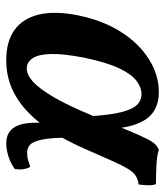

<svg xmlns="http://www.w3.org/2000/svg" viewBox="22 -528 516 599"><g transform="rotate(90 279.5 -229.0)"><path d="M168 9Q109 9 73 -17.5Q37 -44 25.5 -94.5Q14 -145 29 -218Q45 -294 80.5 -349.5Q116 -405 165 -436Q214 -467 268 -467Q307 -467 333 -447.5Q359 -428 372 -383.5Q385 -339 383 -262L343 -255Q339 -315 330.5 -349.5Q322 -384 308 -398.5Q294 -413 273 -413Q254 -413 233 -397.5Q212 -382 193.5 -343Q175 -304 160 -232Q148 -169 149 -130Q150 -91 162.5 -73Q175 -55 194 -55Q214 -55 235.5 -74.5Q257 -94 283.5 -139Q310 -184 343 -264Q371 -331 387 -370Q403 -409 413 -428.5Q423 -448 430.5 -455.5Q438 -463 448 -467Q466 -461 496.5 -459.5Q527 -458 555 -458Q559 -448 558.5 -433.5Q558 -419 556 -404Q540 -402 529 -395Q518 -388 507.5 -371Q497 -354 483 -322.5Q469 -291 447 -241Q422 -183 393 -137Q364 -91 330 -58.5Q296 -26 256 -8.5Q216 9 168 9ZM428 9Q400 9 384.5 -7.5Q369 -24 365 -55Q361 -86 366 -129L410 -189Q410 -131 416 -102.5Q422 -74 432.5 -65Q443 -56 457 -56Q470 -56 481 -59.5Q492 -63 501 -66Q512 -47 508 -18Q491 -5 469 2Q447 9 428 9Z"/></g></svg>

Font: Vollkorn SemiBold
Style: Italic
Weight: 600
Italic angle: -11°
Designer: Friedrich Althausen
Foundry: Friedrich Althausen
Version: Version 5.000